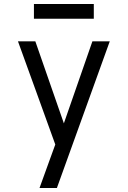

<svg xmlns="http://www.w3.org/2000/svg" viewBox="-20 -727 640 962"><path d="M178 215Q191 180 203.5 144.5Q216 109 229 74L257 -3L158 -277L70 -520H157L300 -109L443 -520H530L265 215ZM150 -633V-707H450V-633Z"/></svg>

Font: Iosevka Custom Extended
Style: Regular
Weight: 400
Width: 7
Monospace: yes
Designer: Belleve Invis
Foundry: Belleve Invis
Version: Version 11.2.4; ttfautohint (v1.8.4)